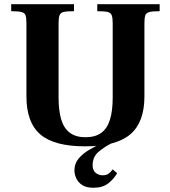

<svg xmlns="http://www.w3.org/2000/svg" viewBox="-20 -680 805 908"><path d="M382 12Q236 12 170.5 -44.5Q105 -101 105 -224V-570Q105 -595 101 -607Q97 -619 82 -623Q67 -627 33 -627V-660H330V-627Q297 -627 281.5 -623.5Q266 -620 261.5 -607.5Q257 -595 257 -570V-219Q257 -157 269.5 -115Q282 -73 310.5 -52Q339 -31 384 -31Q430 -31 458.5 -51.5Q487 -72 500 -114Q513 -156 513 -219V-570Q513 -595 508.5 -607.5Q504 -620 488.5 -623.5Q473 -627 440 -627V-660H735V-627Q701 -627 686 -623Q671 -619 667 -607Q663 -595 663 -570V-224Q663 -102 596.5 -45Q530 12 382 12ZM422 208Q389 208 369.5 195.5Q350 183 341 164Q332 145 332 126Q332 93 352 69.5Q372 46 401 29Q430 12 457 -1H505Q473 15 445.5 38.5Q418 62 418 102Q418 125 432 137Q446 149 465 149Q482 149 492.5 142Q503 135 513 121L534 139Q518 167 491.5 187.5Q465 208 422 208Z"/></svg>

Font: Frank Ruhl Libre
Style: Bold
Weight: 700
Designer: Yanek Iontef
Foundry: Fontef
Version: Version 6.004